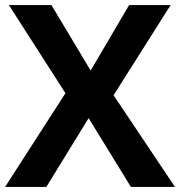

<svg xmlns="http://www.w3.org/2000/svg" viewBox="-20 -785 707 754"><path d="M667 -51H494L328 -321L162 -51H0L237 -419L15 -765H182L336 -508L487 -765H650L426 -411Z"/></svg>

Font: Noto Sans Tamil UI
Style: Regular
Weight: 400
Designer: Jelle Bosma - Monotype Design Team
Foundry: Monotype Imaging Inc.
Version: Version 2.004